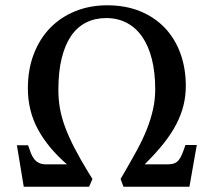

<svg xmlns="http://www.w3.org/2000/svg" viewBox="-20 -706 848 726"><path d="M85.9 -156.7 87.9 -151.9Q92.3 -138.2 97.2 -126Q102.1 -113.8 109.4 -104.5Q116.7 -95.2 127.7 -89.8Q138.7 -84.5 154.8 -84.5H233.4Q161.6 -146.5 123.5 -216.8Q85.4 -287.1 85.4 -372.1Q85.4 -443.4 107.7 -501.5Q129.9 -559.6 169.9 -600.6Q210 -641.6 265.1 -663.8Q320.3 -686 385.7 -686Q455.1 -686 510.3 -663.3Q565.4 -640.6 603.8 -600.1Q642.1 -559.6 662.4 -503.4Q682.6 -447.3 682.6 -380.9Q682.6 -342.8 673.8 -307.4Q665 -272 646.5 -236.1Q627.9 -200.2 598.1 -162.8Q568.4 -125.5 526.9 -84.5H613.3Q628.4 -84.5 638.4 -88.1Q648.4 -91.8 655.5 -100.3Q662.6 -108.9 668.5 -123Q674.3 -137.2 681.2 -157.7H724.1L696.3 0H446.8L436 -29.3L457.5 -66.4Q480.5 -106 500.5 -143.1Q520.5 -180.2 535.2 -217Q549.8 -253.9 558.3 -291.3Q566.9 -328.6 566.9 -368.2Q566.9 -432.6 554.2 -482.7Q541.5 -532.7 517.6 -567.1Q493.7 -601.6 459.2 -619.6Q424.8 -637.7 381.8 -637.7Q339.4 -637.7 305.7 -620.8Q272 -604 248.8 -570.1Q225.6 -536.1 213.1 -485.1Q200.7 -434.1 200.7 -365.7Q200.7 -330.6 206.5 -296.9Q212.4 -263.2 225.8 -226.6Q239.3 -189.9 261 -147.7Q282.7 -105.5 314.9 -52.7L329.6 -29.3L316.9 0H69.8L43.9 -156.7Z"/></svg>

Font: Tienne Black
Style: Regular
Weight: 900
Designer: vernon adams
Foundry: vernon adams
Version: Version 001.001